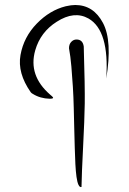

<svg xmlns="http://www.w3.org/2000/svg" viewBox="-20 -761 515 768"><path d="M281 -741Q354 -741 392 -669Q430 -597 405 -447Q418 -639 334 -687Q277 -719 207 -674Q142 -633 121 -560Q92 -459 181 -382Q185 -379 188 -376Q200 -366 179 -366Q141 -367 112 -385Q106 -388 103 -392Q49 -469 62 -541Q75 -613 127 -666.5Q179 -720 243 -736Q265 -741 281 -741ZM286 -603Q311 -603 315 -575Q320 -411 319 -346.5Q318 -282 312.5 -175.5Q307 -69 306 -13Q299 -11 294 -21.5Q289 -32 286 -53.5Q283 -75 281.5 -104.5Q280 -134 279 -171Q278 -208 277 -247Q276 -286 275 -329.5Q274 -373 271.5 -413.5Q269 -454 265.5 -495Q262 -536 256 -568Q256 -584 265 -593.5Q274 -603 286 -603Z"/></svg>

Font: YamSuf
Style: Regular
Weight: 400
Version: Version 1.1